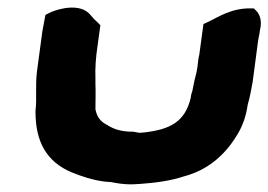

<svg xmlns="http://www.w3.org/2000/svg" viewBox="-20 -499 703 503"><path d="M77 -313C72 -273 77 -240 73 -209V-206C73 -129 101 -75 169 -47C194 -37 223 -27 256 -23H259C261 -23 264 -22 271 -22C284 -19 305 -16 323 -16C333 -16 339 -17 343 -17H345C387 -20 426 -25 462 -37C531 -55 576 -101 605 -152C617 -173 625 -197 629 -225C635 -245 638 -264 642 -285L656 -391C657 -400 660 -409 661 -420C664 -432 667 -455 651 -471L645 -477H636C587 -478 551 -454 528 -443L513 -436L502 -355C501 -350 500 -348 500 -346L497 -322C495 -306 490 -294 487 -276L484 -261C482 -256 480 -248 480 -246V-244C465 -179 425 -160 358 -152C353 -152 348 -151 346 -151C345 -151 347 -151 340 -152L329 -154H327C299 -154 280 -160 263 -170V-171H262C245 -179 234 -191 230 -213C230 -232 231 -257 230 -280V-296C229 -319 231 -348 235 -375L243 -433L235 -441C232 -444 227 -448 223 -453L216 -461C190 -491 136 -477 113 -467L99 -460L91 -417Z"/></svg>

Font: Hussar Pisanka
Style: BlkKur
Weight: 700
Designer: Robert Jablonski
Foundry: Cannot Into Space Fonts
Version: Version 1.070